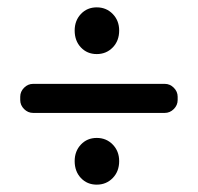

<svg xmlns="http://www.w3.org/2000/svg" viewBox="-20 -592 538 522"><path d="M304 -509Q304 -481 286.5 -463Q269 -445 243 -445Q217 -445 200 -463Q183 -481 183 -509Q183 -536 200 -554Q217 -572 243 -572Q269 -572 286.5 -554Q304 -536 304 -509ZM463 -320Q463 -306 452.5 -295.5Q442 -285 428 -285H70Q56 -285 45.5 -295.5Q35 -306 35 -320V-329Q35 -343 45.5 -353.5Q56 -364 70 -364H428Q442 -364 452.5 -353.5Q463 -343 463 -329ZM304 -154Q304 -126 286.5 -108Q269 -90 243 -90Q217 -90 200 -108Q183 -126 183 -154Q183 -181 200 -199Q217 -217 243 -217Q269 -217 286.5 -199Q304 -181 304 -154Z"/></svg>

Font: Trueno
Style: Round
Weight: 400
Designer: Julieta Ulanovsky, Jasper
Foundry: Julieta Ulanovsky, Cannot Into Space Fonts
Version: Version 3.001